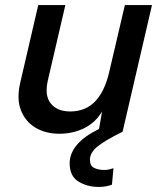

<svg xmlns="http://www.w3.org/2000/svg" viewBox="-20 -520 642 758"><path d="M215 8Q160 8 120 -16Q80 -40 62.5 -85Q45 -130 60 -194L131 -500H238L169 -203Q155 -143 180.5 -111.5Q206 -80 257 -80Q317 -80 355 -119Q393 -158 411 -235L473 -500H580L464 0Q397 33 366 57.5Q335 82 335 111Q335 135 352 143Q369 151 390 151Q402 151 410.5 149Q419 147 428 144L422 209Q399 218 370 218Q324 218 289.5 196.5Q255 175 255 125Q255 46 371 -11L383 -80Q357 -36 312.5 -14Q268 8 215 8Z"/></svg>

Font: Work Sans Medium
Style: Italic
Weight: 500
Italic angle: -13°
Designer: Wei Huang
Foundry: Wei Huang
Version: Version 2.012; ttfautohint (v1.8.3)